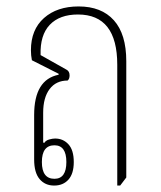

<svg xmlns="http://www.w3.org/2000/svg" viewBox="-20 -572 499 596"><path d="M148 4Q120 4 103 -16Q86 -36 86 -77V-215Q86 -325 162 -340V-343L79 -385Q76 -400 76 -416Q76 -480 116.5 -516Q157 -552 224 -552Q295 -552 333.5 -509Q372 -466 372 -382V-21L353 4H344V-371Q344 -527 222 -527Q165 -527 134.5 -495Q104 -463 106 -401L186 -356Q196 -351 196 -338Q196 -327 190 -322Q154 -322 134 -295.5Q114 -269 114 -222V-130L117 -128Q122 -136 132.5 -139Q143 -142 151 -142Q176 -142 192.5 -124Q209 -106 209 -69Q209 -33 192.5 -14.5Q176 4 148 4ZM149 -17Q186 -17 186 -69Q186 -121 149 -121Q110 -121 110 -69Q110 -17 149 -17Z"/></svg>

Font: Noto Serif Thai ExtraCondensed Thin
Style: Regular
Weight: 100
Width: 2
Designer: Monotype Design Team
Foundry: Monotype Imaging Inc.
Version: Version 2.001; ttfautohint (v1.8.4.7-5d5b)